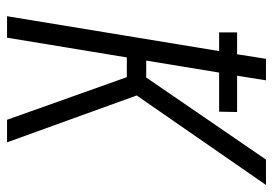

<svg xmlns="http://www.w3.org/2000/svg" viewBox="-135 -640 775 545"><g transform="rotate(90 252.5 -367.5)"><path d="M26 0 125 -602H72V-653H134L147 -735H208L195 -653H298L297 -602H186L152 -395H200L433 -735H505L251 -368L384 0H320L199 -340H143L87 0Z"/></g></svg>

Font: Iosevka Light Oblique
Style: Regular
Weight: 300
Italic angle: -9°
Monospace: yes
Designer: Belleve Invis
Foundry: Belleve Invis
Version: Version 32.5.0; ttfautohint (v1.8.4)